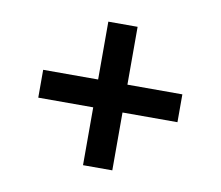

<svg xmlns="http://www.w3.org/2000/svg" viewBox="-54 -576 601 523"><g transform="rotate(10 246.5 -314.5)"><path d="M206 -116V-513H287V-116ZM54 -276V-353H439V-276Z"/></g></svg>

Font: Bricolage Grotesque 72pt
Style: Regular
Weight: 400
Version: Version 1.001;gftools[0.9.33.dev8+g029e19f]